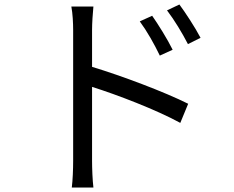

<svg xmlns="http://www.w3.org/2000/svg" viewBox="-20 -790 1040 853"><path d="M871 -622C847 -668 803 -735 777 -770L722 -744C756 -699 788 -646 815 -594ZM747 -569C724 -616 682 -683 656 -720L601 -695C634 -650 665 -595 690 -543ZM389 -657C389 -687 392 -730 395 -761H297C303 -730 305 -685 305 -657V-75C305 -38 303 11 299 43H395C391 11 389 -43 389 -75V-404C500 -369 673 -303 781 -244L816 -329C710 -382 521 -453 389 -493Z"/></svg>

Font: Source Han Sans KR Regular
Style: Regular
Weight: 400
Designer: Ryoko NISHIZUKA (kana & ideographs); Paul D. Hunt (Latin, Greek & Cyrillic); Wenlong ZHANG (bopomofo); Sandoll Communica
Foundry: Adobe Systems Incorporated
Version: Version 1.004;PS 1.004;hotconv 1.0.82;makeotf.lib2.5.63406